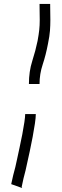

<svg xmlns="http://www.w3.org/2000/svg" viewBox="-20 -781 315 976"><path d="M181 -354H127Q127 -418 144 -471Q161 -524 171 -573Q177 -606 179.5 -629Q182 -652 182 -680Q182 -697 181.5 -716.5Q181 -736 181 -761H235Q235 -736 235.5 -716.5Q236 -697 236 -680Q236 -652 234 -625Q232 -598 224 -559Q213 -501 197 -453Q181 -405 181 -354ZM93 175 37 155Q42 130 47 110Q52 90 58 68Q61 56 66.5 29.5Q72 3 79.5 -31Q87 -65 93.5 -99Q100 -133 104 -160.5Q108 -188 108 -201H162Q162 -184 157.5 -153Q153 -122 146 -85Q139 -48 131.5 -13Q124 22 118 48.5Q112 75 110 85Q104 107 99.5 126Q95 145 90 170Z"/></svg>

Font: Syne
Style: Italic
Weight: 400
Italic angle: -9°
Designer: Lucas Descroix
Foundry: Bonjour Monde
Version: Version 2.000; ttfautohint (v1.8.3)